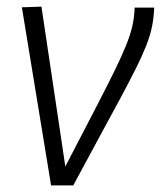

<svg xmlns="http://www.w3.org/2000/svg" viewBox="-20 -557 485 579"><path d="M201 2H134L46 -535L105 -537L177 -55Q228 -153 263.5 -221.5Q299 -290 322 -336.5Q345 -383 358.5 -416Q372 -449 378.5 -476Q385 -503 386 -534H445Q444 -505 438.5 -477.5Q433 -450 421 -419.5Q409 -389 390 -351Q371 -313 344.5 -263.5Q318 -214 282.5 -149Q247 -84 201 2Z"/></svg>

Font: Georama Light
Style: Italic
Weight: 300
Italic angle: -9°
Designer: Jean-Baptiste Levee
Foundry: Production Type
Version: Version 1.001